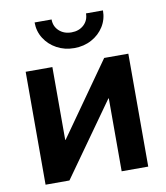

<svg xmlns="http://www.w3.org/2000/svg" viewBox="-83 -806 755 875"><g transform="rotate(-10 295.0 -368.5)"><path d="M532.2 0H409.2V-337.4H407.2L167.5 0H57.1V-522.5H180.7V-185.5H182.6L420.4 -522.5H532.2ZM294.4 -590.3Q250 -590.3 214.1 -609.9Q178.2 -629.4 157.2 -662.6Q136.2 -695.8 136.2 -736.8H214.8Q214.8 -704.6 237.3 -683.8Q259.8 -663.1 294.4 -663.1Q329.1 -663.1 351.6 -683.8Q374 -704.6 374 -736.8H452.6Q452.6 -695.8 431.9 -662.6Q411.1 -629.4 375.2 -609.9Q339.4 -590.3 294.4 -590.3Z"/></g></svg>

Font: Inter 28pt SemiBold
Style: Regular
Weight: 600
Designer: Rasmus Andersson
Foundry: rsms
Version: Version 4.001;git-66647c0bb